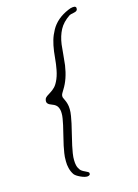

<svg xmlns="http://www.w3.org/2000/svg" viewBox="-132 -661 569 790"><g transform="rotate(-20 152.5 -266.5)"><path d="M139.2 -299.3Q127.4 -284.2 126 -278.3Q125 -272.9 125.5 -269.5Q126 -266.6 129.9 -256.8Q133.8 -247.1 135.3 -237.3Q137.2 -228 136.2 -214.4Q135.7 -203.1 131.3 -186Q126 -163.6 108.6 -113.3Q91.3 -63 85.9 -40Q81.5 -22 81.1 -11.2Q80.1 2 81.5 11.2Q83 22.5 89.4 32.7Q94.2 40.5 108.2 48.1Q122.1 55.7 122.6 59.6Q123.5 65.4 119.9 68.1Q116.2 70.8 110.8 70.8Q99.6 70.8 82.3 60.8Q64.9 50.8 59.1 42Q51.3 28.3 48.8 11.7Q46.4 -3.4 47.9 -18.1Q49.3 -37.6 53.2 -52.2Q58.6 -76.2 74.7 -122.3Q90.8 -168.5 95.2 -187.5Q98.6 -200.2 99.1 -210Q100.1 -219.7 98.6 -226.6Q96.2 -243.7 82 -252.4Q80.1 -253.4 74.2 -256.6Q68.4 -259.8 65.2 -261.5Q62 -263.2 58.8 -266.8Q55.7 -270.5 55.2 -274.4Q54.2 -278.8 57.1 -286.1Q59.6 -292.5 67.1 -296.9Q74.7 -301.3 84.7 -306.2Q94.7 -311 105.2 -319.8Q115.7 -328.6 126.5 -348.9Q137.2 -369.1 144 -398.9Q144.5 -400.9 145.8 -405.8Q147 -410.6 147.5 -413.6Q153.3 -444.8 156.7 -460Q162.6 -485.8 170.2 -505.1Q177.7 -524.4 190.7 -543.7Q203.6 -563 223.6 -577.4Q243.7 -591.8 271 -600.6Q281.7 -604.5 291.5 -604.5Q307.6 -604.5 304.2 -591.3Q302.2 -582.5 287.1 -581.3Q272 -580.1 267.6 -577.6Q235.8 -560.1 219.7 -535.2Q203.6 -510.3 195.8 -476.1Q192.9 -462.9 188 -434.1Q183.1 -405.3 179.7 -390.6Q166.5 -335 139.2 -299.3Z"/></g></svg>

Font: Sintesa 4
Style: 4
Weight: 400
Version: Version 001.000